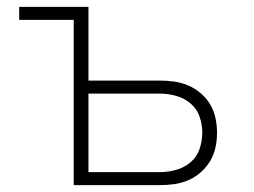

<svg xmlns="http://www.w3.org/2000/svg" viewBox="-20 -540 740 560"><path d="M195 0V-482H36V-520H238V-305H446Q467 -305 488.5 -302Q510 -299 529.5 -290.5Q549 -282 565.5 -268Q582 -254 593 -235.5Q604 -217 608.5 -195.5Q613 -174 613 -153Q613 -131 608.5 -110Q604 -89 593 -70.5Q582 -52 565.5 -37.5Q549 -23 529.5 -14.5Q510 -6 488.5 -3Q467 0 446 0ZM238 -38H446Q470 -38 493.5 -44.5Q517 -51 535.5 -66.5Q554 -82 562 -105.5Q570 -129 570 -153Q570 -177 562 -200Q554 -223 535.5 -238.5Q517 -254 493.5 -260.5Q470 -267 446 -267H238Z"/></svg>

Font: Iosevka Aile Extralight
Style: Regular
Weight: 200
Designer: Belleve Invis
Foundry: Belleve Invis
Version: Version 31.1.0; ttfautohint (v1.8.4)